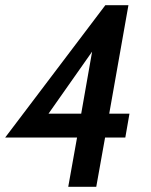

<svg xmlns="http://www.w3.org/2000/svg" viewBox="-22 -720 582 740"><path d="M461 -190H383L349 0H241L275 -190H-2L384 -700H473L399 -282H477ZM291 -282 333 -521 165 -282Z"/></svg>

Font: Cabin
Style: Medium Italic
Weight: 500
Designer: Pablo Impallari
Foundry: Pablo Impallari. www.impallari.com Igino Marini. www.ikern.com
Version: Version 1.005